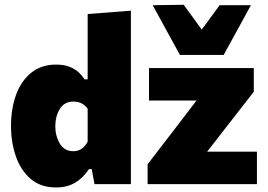

<svg xmlns="http://www.w3.org/2000/svg" viewBox="-20 -794 1155 828"><path d="M222 14.5Q155 14.5 112 -22.8Q69 -60 48.2 -120.5Q27.5 -181 27.5 -250.5Q27.5 -325 49.2 -385Q71 -445 114.5 -480.2Q158 -515.5 223 -515.5Q305 -515.5 344 -452H358V-733.5L544.5 -748V0H387.5L375.5 -64.5H363.5Q337.5 -25.5 303 -5.5Q268.5 14.5 222 14.5ZM296 -142Q318.5 -142 334 -153.8Q349.5 -165.5 358 -183.5V-325.5Q335.5 -356 296.5 -356Q257.5 -356 238 -324.2Q218.5 -292.5 218.5 -249Q218.5 -208 238 -175Q257.5 -142 296 -142ZM616.5 0V-85.5Q650.5 -129.5 683.2 -172.2Q716 -215 746.5 -254.5L827.5 -360.5H622.5V-500.5H1074.5V-398.5Q1050 -367 1017 -324.5Q984 -282 953.5 -243L873.5 -140H1088V0ZM756 -557Q726 -611.5 696.8 -665Q667.5 -718.5 638.5 -771.5L772 -773.5Q791.5 -747 811 -720.2Q830.5 -693.5 850 -666.5Q869.5 -693 888.8 -719.2Q908 -745.5 927 -771.5H1062Q1033 -718.5 1003.8 -665Q974.5 -611.5 944.5 -557Z"/></svg>

Font: Commissioner ExtraBold
Style: Regular
Weight: 800
Designer: Kostas Bartsokas
Foundry: Kostas Bartsokas
Version: Version 1.000; ttfautohint (v1.8.3)